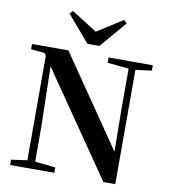

<svg xmlns="http://www.w3.org/2000/svg" viewBox="-102 -1065 1020 1156"><g transform="rotate(10 407.5 -487.5)"><path d="M250.4 -978.7 442.9 -856.7H369.6L562.6 -979.4L581.1 -960.8L442.6 -799.2H369.9L231.5 -960.8ZM38.2 0V-32.6L143.5 -47.3H171.3L308.2 -32.6V0ZM135.4 0V-713.4H172.6L183.1 -260.5V0ZM509.4 -707.9V-740.5H779.8V-707.9L674.8 -694.2H648.1ZM608.8 3.6 161.7 -646.1 159 -649.2 125.1 -700.4 41.5 -707.9V-740.5H263.8L662.2 -159.6L643 -152.8L639.8 -449.6V-740.5H681.4V3.6Z"/></g></svg>

Font: Noto Serif JP
Style: Regular
Weight: 200
Designer: Ryoko NISHIZUKA 西塚涼子 (kana & ideographs); Frank Grießhammer (Latin, Greek & Cyrillic); Wenlong ZHANG 张文龙 (bopomofo); San
Foundry: Adobe
Version: Version 2.001;hotconv 1.1.0;makeotfexe 2.6.0